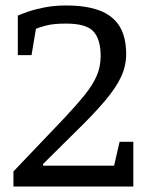

<svg xmlns="http://www.w3.org/2000/svg" viewBox="-20 -680 526 700"><path d="M29 0V-55L214 -249Q259 -297 288.5 -333.5Q318 -370 332.5 -403.5Q347 -437 347 -476Q347 -536 321 -565Q295 -594 221 -594Q175 -594 148.5 -587Q122 -580 111 -575L95 -479H45V-623Q58 -629 82.5 -637.5Q107 -646 142.5 -653Q178 -660 221 -660Q295 -660 343.5 -641.5Q392 -623 416 -584Q440 -545 440 -482Q440 -440 421.5 -400Q403 -360 362 -311.5Q321 -263 252 -196L137 -82V-76H396L416 -163H466V0Z"/></svg>

Font: Faustina Light
Style: Regular
Weight: 400
Version: Version 1.200